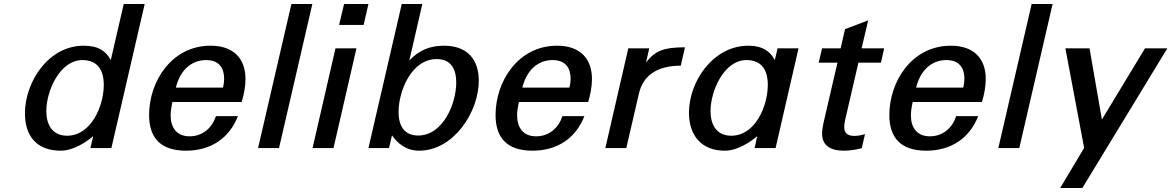

<svg xmlns="http://www.w3.org/2000/svg" viewBox="-20 -742 5869 962"><path d="M105 -174C105 -61 163 13 285 13C346 13 413 -30 447 -60L433 0H538L705 -722H600L535 -441C512 -484 476 -513 399 -513C222 -513 105 -331 105 -174ZM212 -185C212 -287 280 -441 393 -441C465 -441 500 -395 500 -317C500 -213 438 -62 316 -62C241 -62 212 -119 212 -185Z M727 -166C727 -55 781 13 912 13C1039 13 1130 -52 1172 -160H1062C1043 -102 996 -59 930 -59C864 -59 835 -104 835 -164C835 -185 839 -209 844 -231H1191C1202 -268 1210 -307 1210 -346C1210 -447 1152 -513 1035 -513C840 -513 727 -334 727 -166ZM861 -303C883 -391 939 -441 1013 -441C1081 -441 1103 -397 1103 -348C1103 -334 1101 -318 1097 -303Z M1378 0 1545 -722H1440L1273 0Z M1802 -617 1826 -722H1704L1679 -617ZM1651 0 1766 -500H1661L1546 0Z M1826 0H1929L1944 -64C1970 -26 2013 13 2080 13C2253 13 2379 -181 2379 -338C2379 -442 2323 -513 2205 -513C2135 -513 2080 -491 2031 -439L2096 -722H1993ZM1977 -181C1977 -287 2042 -446 2168 -446C2241 -446 2266 -394 2266 -329C2266 -223 2200 -63 2075 -63C2009 -63 1977 -107 1977 -181Z M2463 -166C2463 -55 2517 13 2648 13C2775 13 2866 -52 2908 -160H2798C2779 -102 2732 -59 2666 -59C2600 -59 2571 -104 2571 -164C2571 -185 2575 -209 2580 -231H2927C2938 -268 2946 -307 2946 -346C2946 -447 2888 -513 2771 -513C2576 -513 2463 -334 2463 -166ZM2597 -303C2619 -391 2675 -441 2749 -441C2817 -441 2839 -397 2839 -348C2839 -334 2837 -318 2833 -303Z M3013 0H3118L3181 -272C3202 -367 3277 -413 3391 -413L3412 -505C3303 -505 3261 -486 3217 -429L3233 -500H3128Z M3432 -177C3432 -67 3491 13 3612 13C3674 13 3740 -30 3774 -60L3761 0H3866L3981 -500H3876L3862 -441C3841 -482 3803 -513 3730 -513C3553 -513 3432 -334 3432 -177ZM3540 -185C3540 -287 3608 -441 3720 -441C3793 -441 3827 -395 3827 -317C3827 -213 3766 -62 3644 -62C3568 -62 3540 -120 3540 -185Z M4214 -139 4281 -428H4394L4410 -500H4297L4330 -640L4214 -596L4192 -500H4099L4082 -428H4176L4106 -126C4102 -106 4099 -88 4099 -73C4099 -17 4135 13 4209 13C4235 13 4268 9 4298 0L4314 -70C4296 -64 4275 -61 4260 -61C4224 -61 4210 -78 4210 -106C4210 -116 4212 -127 4214 -139Z M4436 -166C4436 -55 4490 13 4621 13C4748 13 4839 -52 4881 -160H4771C4752 -102 4705 -59 4639 -59C4573 -59 4544 -104 4544 -164C4544 -185 4548 -209 4553 -231H4900C4911 -268 4919 -307 4919 -346C4919 -447 4861 -513 4744 -513C4549 -513 4436 -334 4436 -166ZM4570 -303C4592 -391 4648 -441 4722 -441C4790 -441 4812 -397 4812 -348C4812 -334 4810 -318 4806 -303Z M5087 0 5254 -722H5149L4982 0Z M5292 200H5403L5829 -500H5717L5501 -143L5439 -500H5318L5412 -1Z"/></svg>

Font: Perun Medium Italic
Style: Regular
Weight: 500
Italic angle: -12°
Foundry: Copyright (c) Stefan Peev, Context Ltd, 2016
Version: Version 1.026